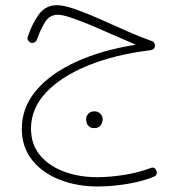

<svg xmlns="http://www.w3.org/2000/svg" viewBox="-20 -419 680 726"><path d="M195.3 -399.4Q221.7 -399.4 265.9 -383.8Q310.1 -368.2 361.6 -345.2Q413.1 -322.3 463.1 -300Q513.2 -277.8 551.8 -264.6Q565.9 -260.3 565.9 -247.1Q565.9 -231.9 548.3 -229Q415.5 -212.9 313.7 -171.6Q211.9 -130.4 154.5 -69.6Q97.2 -8.8 97.2 67.4Q97.2 127 131.3 168Q165.5 209 222.4 230Q279.3 251 347.2 251Q395.5 251 450.2 242.2Q504.9 233.4 548.3 216.8Q564.9 210 571.3 226.1Q577.6 242.7 561 249.5Q516.1 267.6 458.7 276.9Q401.4 286.1 349.1 286.1Q271.5 286.1 206.3 260.7Q141.1 235.4 101.8 186.5Q62.5 137.7 62.5 67.4Q62.5 -12.7 116.7 -76.9Q170.9 -141.1 267.8 -185.3Q364.7 -229.5 493.7 -250Q461.9 -263.2 419.2 -282.2Q376.5 -301.3 332.8 -319.8Q289.1 -338.4 252.9 -350.8Q216.8 -363.3 198.2 -363.3Q167.5 -363.3 150.1 -335.2Q132.8 -307.1 119.6 -269.5Q117.7 -263.2 111.1 -259.3Q104.5 -255.4 97.2 -257.3Q90.8 -259.3 86.7 -265.9Q82.5 -272.5 85 -279.8Q100.6 -327.6 126.2 -363.5Q151.9 -399.4 195.3 -399.4ZM305.7 30.8Q305.7 20 314 11Q322.3 2 336.9 2Q346.7 2 353 5.9Q359.4 9.8 362.8 15.1Q368.2 22.9 368.2 31.7Q368.2 42.5 361.3 54Q354.5 65.4 335.9 65.4Q323.7 65.4 316.9 59.3Q310.1 53.2 307.6 45.4Q307.1 42 306.4 38.3Q305.7 34.7 305.7 30.8Z"/></svg>

Font: Mikhak ExtraLight
Style: Regular
Weight: 200
Designer: Amin Abedi
Version: Version 3.3